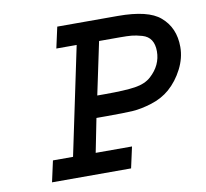

<svg xmlns="http://www.w3.org/2000/svg" viewBox="-68 -643 769 717"><g transform="rotate(-10 316.5 -284.5)"><path d="M193.4 -569.3H422.9Q538.1 -569.3 583 -530.3Q632.8 -488.3 632.8 -415Q632.8 -373 611.8 -332Q590.8 -291 558.6 -262.7Q529.3 -237.3 488.8 -224.6Q448.2 -211.9 416 -210Q383.8 -208 318.4 -208H278.3L252.9 -80.1H390.6L373 0H73.2L90.8 -80.1H167L252.9 -489.3H175.8ZM417 -489.3H337.9L295.9 -290H325.2Q401.4 -290 439.9 -295.9Q478.5 -301.8 501 -322.3Q543.9 -361.3 543.9 -414.1Q543.9 -440.4 533.2 -457Q522.5 -473.6 500 -480Q477.5 -486.3 461.4 -487.8Q445.3 -489.3 417 -489.3Z"/></g></svg>

Font: Thabit-Bold-Oblique
Style: Bold Oblique
Weight: 700
Designer: Regenerated by Nadim Shaikli
Foundry: MAK Alagha
Version: 0.01